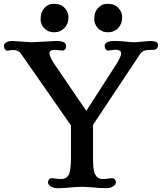

<svg xmlns="http://www.w3.org/2000/svg" viewBox="-49 -983 845 1003"><path d="M0 0ZM757.3 -723.1 725.1 -721.7Q698.7 -721.7 685.5 -704.6L437 -330.6V-161.1Q437 -97.7 444.8 -79.1Q452.6 -60.5 463.4 -54.2Q474.1 -47.9 486.8 -47.9Q499.5 -47.9 505.4 -48.6Q511.2 -49.3 516.4 -50Q521.5 -50.8 526.6 -51.5Q531.7 -52.2 539.3 -52.2Q546.9 -52.2 551.8 -44.9Q556.6 -37.6 556.6 -31.7Q556.6 -25.9 553.7 -20.8Q550.8 -15.6 544.4 -10.7Q529.3 0 506.8 0Q484.4 0 468 -1.2Q451.7 -2.4 437.5 -3.9L409.2 -5.9Q395.5 -7.3 379.4 -7.3Q363.3 -7.3 349.6 -5.9L321.3 -3.9Q247.6 2.9 233.9 -1.7Q220.2 -6.3 213.9 -10.7Q201.7 -20.5 201.7 -29.1Q201.7 -37.6 206.5 -44.9Q211.4 -52.2 219.2 -52.2Q227.1 -52.2 232.2 -51.5Q237.3 -50.8 242.2 -49.8Q257.8 -47.9 271.2 -47.9Q284.7 -47.9 295.4 -54.2Q306.2 -60.5 312 -74.2Q321.8 -97.2 321.8 -161.1V-327.6L59.1 -704.6Q46.9 -721.7 17.1 -721.7L-9.8 -718.3Q-19 -718.3 -23.9 -726.8Q-28.8 -735.4 -28.8 -744.1Q-28.8 -752.9 -17.6 -761Q-6.3 -769 17.1 -769L114.7 -762.2L246.1 -769Q296.4 -769 296.4 -743.2Q296.4 -728.5 289.8 -723.6Q283.2 -718.8 277.8 -718.8L240.2 -722.7Q209 -722.7 209 -705.1Q209 -690.9 230.5 -655.3L401.9 -403.8L550.3 -634.8Q584 -685.1 584 -704.1Q584 -723.1 553.2 -723.1L515.6 -718.8Q507.3 -718.8 502.4 -727.3Q497.6 -735.8 497.6 -744.6Q497.6 -753.4 509 -761.2Q520.5 -769 550.5 -769Q580.6 -769 608.4 -765.6Q636.2 -762.2 654.8 -762.2L735.8 -769Q776.4 -769 776.4 -748Q776.4 -733.9 769 -728.5Q761.7 -723.1 757.3 -723.1ZM460.4 -837.9Q443.4 -858.4 443.4 -881.3Q443.4 -904.3 448.7 -918Q454.1 -931.6 463.4 -941.4Q483.9 -962.9 509.5 -962.9Q535.2 -962.9 548.8 -956.5Q562.5 -950.2 571.3 -939.5Q588.9 -918 588.9 -895.8Q588.9 -873.5 583.7 -860.6Q578.6 -847.7 569.1 -837.4Q559.6 -827.1 546.1 -820.8Q532.7 -814.5 514.6 -814.5Q496.6 -814.5 482.9 -821Q469.2 -827.6 460.4 -837.9ZM179.7 -837.9Q163.1 -857.9 163.1 -881.1Q163.1 -904.3 168.5 -918Q173.8 -931.6 183.1 -941.4Q203.6 -962.9 229 -962.9Q254.4 -962.9 268.1 -956.5Q281.7 -950.2 290.5 -939.5Q308.6 -918.5 308.6 -896Q308.6 -873.5 303.2 -860.6Q297.9 -847.7 288.3 -837.4Q278.8 -827.1 265.4 -820.8Q252 -814.5 233.9 -814.5Q215.8 -814.5 202.1 -821Q188.5 -827.6 179.7 -837.9Z"/></svg>

Font: Stoke
Style: Regular
Weight: 400
Designer: Nicole Fally
Foundry: Nicole Fally
Version: Version 1.002